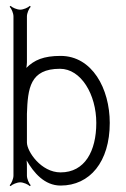

<svg xmlns="http://www.w3.org/2000/svg" viewBox="-20 -623 432 656"><path d="M72 -136V-234C75 -321 82 -388 185 -388C257 -388 309 -300 309 -203C309 -107 270 -34 187 -34C120 -34 72 -106 72 -136ZM13 10 16 13C22 7 38 0 49 0C60 0 76 7 82 13L85 10C79 4 72 -12 72 -23V-50C72 -57 72 -67 71 -75C95 -33 132 11 187 11C287 11 355 -70 355 -203C355 -320 295 -432 187 -432C129 -432 97 -418 70 -391C71 -397 72 -404 72 -410V-567C72 -578 79 -594 85 -600L82 -603C76 -597 60 -590 49 -590C38 -590 22 -597 16 -603L13 -600C19 -594 26 -578 26 -567V-23C26 -12 19 4 13 10Z"/></svg>

Font: Armata Saber
Style: Rg
Weight: 400
Designer: Jasper
Foundry: Cannot Into Space Fonts
Version: Version 0.970